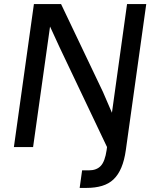

<svg xmlns="http://www.w3.org/2000/svg" viewBox="-20 -720 750 940"><path d="M382 114H415Q453 114 473.5 92Q494 70 502 15L504 0L271 -490L225 -590L142 0H48L146 -700H279L484 -270L528 -168L602 -700H696L596 15Q589 65 574 100.5Q559 136 536 158Q513 180 479.5 190Q446 200 403 200H370Z"/></svg>

Font: Retni Sans Medium
Style: Italic
Weight: 500
Italic angle: -8°
Designer: Vitaly Kuzmin
Foundry: ParaType Ltd.
Version: Version 1.00;June 10, 2019;FontCreator 11.5.0.2425 64-bit; t